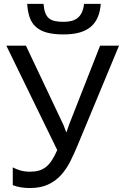

<svg xmlns="http://www.w3.org/2000/svg" viewBox="-20 -946 625 976"><path d="M585 -713.9 376 -210.9Q357.4 -165.5 337.2 -125.5Q316.9 -85.4 289.6 -55.4Q262.2 -25.4 224.1 -7.8Q186 9.8 131.8 9.8Q106.9 9.8 85 6.1Q63 2.4 44.9 -4.9V-95.2Q63 -85.4 84.7 -79.3Q106.4 -73.2 131.8 -73.2Q157.7 -73.2 177.7 -78.9Q197.8 -84.5 213.9 -97.4Q230 -110.4 243.7 -131.3Q257.3 -152.3 271 -183.1L12.2 -713.9H111.8L298.8 -318.8Q301.3 -314 303.7 -308.1Q306.2 -302.2 308.3 -295.9Q310.5 -289.6 312.7 -283.9Q314.9 -278.3 316.9 -273.9H317.9Q319.3 -278.3 322 -285.9Q324.7 -293.5 327.4 -301.5Q330.1 -309.6 332.8 -316.7Q335.4 -323.7 336.9 -327.1L488.8 -713.9ZM492.2 -926.3Q489.3 -888.2 477.3 -859.4Q465.3 -830.6 442.6 -810.8Q419.9 -791 385.5 -781Q351.1 -771 302.2 -771Q252 -771 217.8 -780.5Q183.6 -790 162.1 -809.6Q140.6 -829.1 130.6 -858.2Q120.6 -887.2 118.2 -926.3H201.2Q203.6 -898.4 210.2 -880.6Q216.8 -862.8 229 -852.8Q241.2 -842.8 259.8 -838.9Q278.3 -835 304.2 -835Q325.7 -835 343.5 -839.6Q361.3 -844.2 374.5 -854.7Q387.7 -865.2 396 -882.8Q404.3 -900.4 407.2 -926.3Z"/></svg>

Font: WenQuanYi Micro Hei
Style: Regular
Weight: 400
Foundry: Ascender Corporation
Version: Version 0.2.0-beta